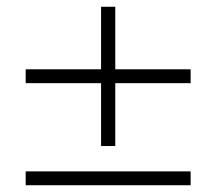

<svg xmlns="http://www.w3.org/2000/svg" viewBox="-20 -548 640 568"><path d="M279 -116V-302H56V-343H279V-528H321V-343H544V-302H321V-116ZM56 0V-41H544V0Z"/></svg>

Font: Nunito Sans 10pt ExtraLight
Style: Regular
Weight: 250
Designer: Vernon Adams
Foundry: Vernon Adams
Version: Version 3.101;gftools[0.9.27]